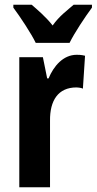

<svg xmlns="http://www.w3.org/2000/svg" viewBox="-20 -786 406 806"><path d="M130 -606H272C292 -647 337 -715 366 -754V-766H289C263 -743 229 -719 201 -679C172 -716 135 -747 113 -766H36V-754C65 -715 112 -644 130 -606ZM302 -556C245 -556 205 -508 184 -457H178L160 -546H61V0H190V-279C189 -364 224 -419 301 -419C304 -419 320 -418 328 -414L337 -552C321 -556 310 -556 302 -556Z"/></svg>

Font: Noto Sans Kannada ExtraCondensed
Style: Bold
Weight: 700
Width: 2
Designer: Jelle Bosma - Monotype Design Team
Foundry: Monotype Imaging Inc.
Version: Version 2.005